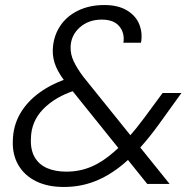

<svg xmlns="http://www.w3.org/2000/svg" viewBox="-20 -732 762 764"><path d="M566 0 250 -393Q218 -432 203.5 -465Q189 -498 190 -534Q192 -586 218 -626.5Q244 -667 290 -689.5Q336 -712 395 -712Q450 -712 485.5 -690.5Q521 -669 534.5 -634.5Q548 -600 541 -562H471Q477 -600 455 -627Q433 -654 385 -654Q332 -654 297 -622.5Q262 -591 261 -545Q260 -516 273.5 -487.5Q287 -459 312 -426L655 0ZM234 12Q170 12 124 -10.5Q78 -33 53.5 -74.5Q29 -116 31 -171Q32 -231 60 -279.5Q88 -328 138 -364Q188 -400 254 -421L284 -431L314 -384L278 -372Q200 -347 152 -298Q104 -249 103 -180Q101 -136 118 -106.5Q135 -77 167.5 -63Q200 -49 244 -49Q297 -49 343 -68.5Q389 -88 434 -128Q463 -153 492.5 -186.5Q522 -220 554 -263L627 -362H702L612 -237Q575 -186 539.5 -146.5Q504 -107 468 -77Q413 -32 356 -10Q299 12 234 12Z"/></svg>

Font: DM Sans 18pt Light
Style: Italic
Weight: 300
Italic angle: -10°
Designer: Colophon Foundry, Jonny Pinhorn
Foundry: Colophon Foundry
Version: Version 4.004;gftools[0.9.30]